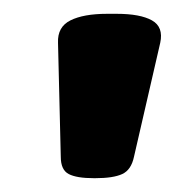

<svg xmlns="http://www.w3.org/2000/svg" viewBox="-20 -722 253 278"><path d="M116 -464Q91 -464 79.5 -470Q68 -476 68 -495L64 -660Q63 -683 82 -692.5Q101 -702 135 -702H149Q183 -702 200 -692.5Q217 -683 212 -660L174 -495Q170 -476 157 -470Q144 -464 118 -464Z"/></svg>

Font: Asap Black
Style: Italic
Weight: 900
Italic angle: -6°
Designer: Pablo Cosgaya
Foundry: Omnibus-Type
Version: Version 3.001